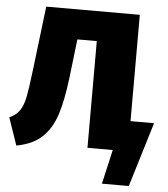

<svg xmlns="http://www.w3.org/2000/svg" viewBox="-63 -748 851 975"><g transform="rotate(5 362.5 -260.5)"><path d="M730 -154 630 175H493L533 0H404V-544H305L282 -348Q268 -231 244.5 -158Q221 -85 173.5 -40Q126 5 43 20L-5 -120Q30 -135 47.5 -161.5Q65 -188 73.5 -230Q82 -272 93 -364L133 -696H610V-154Z"/></g></svg>

Font: Fira Sans Black
Style: Regular
Weight: 900
Designer: Carrois Corporate & Edenspiekermann AG
Foundry: Carrois Corporate GbR & Edenspiekermann AG
Version: Version 4.203